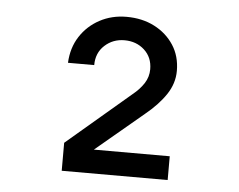

<svg xmlns="http://www.w3.org/2000/svg" viewBox="-40 -882 681 547"><g transform="rotate(5 300.0 -608.5)"><path d="M155 -382V-462L337 -617Q357 -633 369 -651.5Q381 -670 381 -692Q381 -726 358 -747Q335 -768 301 -768Q268 -768 244.5 -746.5Q221 -725 221 -690H146Q148 -733 169 -765.5Q190 -798 224.5 -816.5Q259 -835 301 -835Q346 -835 381 -817Q416 -799 436.5 -767.5Q457 -736 457 -694Q457 -658 435.5 -626Q414 -594 377 -564L241 -450H458V-382Z"/></g></svg>

Font: JetBrains Mono NL Medium
Style: Regular
Weight: 500
Monospace: yes
Designer: Philipp Nurullin, Konstantin Bulenkov
Foundry: JetBrains
Version: Version 2.305; ttfautohint (v1.8.4.7-5d5b)